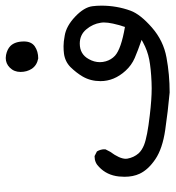

<svg xmlns="http://www.w3.org/2000/svg" viewBox="8 -442 597 652"><g transform="rotate(-90 306.0 -116.5)"><path d="M100.1 -93.3Q79.1 -93.3 64.5 -78.1Q36.6 -51.8 32.2 -10.7Q31.2 -1 31.2 8.3Q31.2 37.6 41.5 59.6Q55.2 88.9 90.8 113Q126.5 137.2 189.9 146.5Q253.4 155.8 317.4 161.6Q378.4 161.6 436 150.9Q493.2 140.6 538.1 101.3Q583 62 595.2 28.8Q612.3 -18.1 612.3 -70.3Q612.3 -85.9 610.4 -100.6Q606.9 -128.9 575 -159.2Q543 -189.5 510.3 -194.8Q489.7 -198.7 474.9 -198.7Q460 -198.7 449.7 -197.3Q422.9 -193.8 403.8 -175.3Q384.3 -155.3 371.6 -133.8Q356 -106.9 356 -73.2Q356 -26.9 391.1 11.7Q409.7 32.2 434.6 43Q459.5 53.7 496.1 66.4L487.3 71.3Q459.5 86.4 429.2 92.3Q398.9 98.1 353 100.1Q343.3 100.6 332 100.6Q293.9 100.6 240.7 94.2Q167.5 85.9 139.2 74.7Q121.1 67.4 110.8 56.2Q96.7 40 92.8 18.1Q92.3 15.6 92.3 12.7Q92.3 -8.3 116.2 -40.5L124.5 -56.6Q124.5 -58.1 124.5 -62Q124.5 -65.9 122.8 -72.5Q121.1 -79.1 117.2 -85.4L101.6 -93.3Q100.6 -93.3 100.1 -93.3ZM420.4 -75.2Q420.4 -94.7 430.7 -112.8Q447.3 -143.6 483.4 -143.6Q513.2 -143.6 531.7 -121.6Q550.3 -99.6 554.2 -72.8Q555.2 -67.9 555.2 -61.5Q555.2 -36.1 540 9.8Q465.8 -2.9 442.4 -23.9Q428.7 -36.6 423.3 -55.2Q420.4 -65.4 420.4 -75.2ZM490.7 -333Q490.7 -363.8 475.1 -379.4Q463.9 -390.1 444.8 -394Q439.5 -395 434.6 -395Q415.5 -395 401.9 -381.3Q387.2 -366.7 387.2 -345Q387.2 -323.2 397.9 -306.6Q409.7 -289.1 433.1 -284.7Q457 -284.7 474.1 -296.4Q490.7 -308.1 490.7 -333Z"/></g></svg>

Font: Bakudai
Style: Light
Weight: 300
Version: Version 1.48